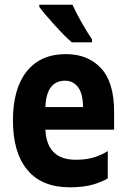

<svg xmlns="http://www.w3.org/2000/svg" viewBox="-20 -786 540 816"><path d="M371 -606V-619Q354 -643 328 -688.5Q302 -734 288 -766H147V-757Q167 -729 212.5 -679Q258 -629 285 -606ZM438 -28V-144Q419 -131 385 -119Q351 -107 302 -107Q179 -107 173 -235H465V-311Q465 -436 409.5 -496Q354 -556 260 -556Q152 -556 93.5 -482.5Q35 -409 35 -274Q35 -137 96.5 -63.5Q158 10 276 10Q338 10 378 -2.5Q418 -15 438 -28ZM257 -443Q290 -443 311 -416.5Q332 -390 333 -331H173Q177 -443 257 -443Z"/></svg>

Font: Noto Sans Mono UI Condensed
Style: Bold
Weight: 700
Width: 3
Designer: Monotype Design team
Foundry: Monotype Imaging Inc.
Version: 1.000